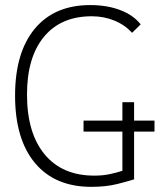

<svg xmlns="http://www.w3.org/2000/svg" viewBox="-20 -723 626 753"><path d="M337.9 9.8Q195.3 9.8 117.2 -83.7Q39.1 -177.2 39.1 -347.7Q39.1 -517.1 116.2 -610.1Q193.4 -703.1 334 -703.1Q400.4 -703.1 451.9 -683.3Q503.4 -663.6 531.7 -627.4L498 -594.2Q469.7 -625.5 428.5 -642.3Q387.2 -659.2 339.8 -659.2Q219.2 -659.2 152.6 -578.9Q85.9 -498.5 85.9 -352.5Q85.9 -201.2 155 -117.7Q224.1 -34.2 349.6 -34.2Q383.8 -34.2 411.6 -40.3Q439.5 -46.4 460 -53.2V-207H307.6V-250H460V-322.3H505.9V-250H585.9V-207H505.9V-19.5Q486.3 -13.2 441.4 -1.7Q396.5 9.8 337.9 9.8Z"/></svg>

Font: Cascadia Mono ExtraLight
Style: Regular
Weight: 200
Monospace: yes
Designer: Aaron Bell
Foundry: Saja Typeworks
Version: Version 2404.023; ttfautohint (v1.8.4)